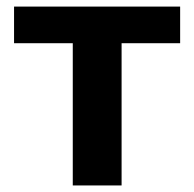

<svg xmlns="http://www.w3.org/2000/svg" viewBox="-20 -566 593 586"><path d="M529.8 -434.1H351.1V0H202.1V-434.1H22.9V-545.9H529.8Z"/></svg>

Font: Open Sans
Style: Bold
Weight: 700
Designer: Monotype Design Team
Foundry: Monotype Imaging Inc.
Version: Version 3.000; ttfautohint (v1.8.4)